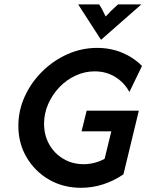

<svg xmlns="http://www.w3.org/2000/svg" viewBox="-20 -860 682 892"><path d="M356.2 12.5Q273.6 12.5 207.6 -25.7Q141.7 -63.9 103.5 -129.2Q65.3 -194.4 65.3 -275Q65.3 -346.5 94.8 -411.5Q124.3 -476.4 175.7 -527.4Q227.1 -578.5 293.1 -608Q359 -637.5 431.2 -637.5Q493.8 -637.5 547.2 -615.3Q600.7 -593.1 639.6 -553.5L581.2 -432.6Q557.6 -476.4 515.6 -502.4Q473.6 -528.5 419.4 -528.5Q373.6 -528.5 330.9 -508.7Q288.2 -488.9 255.6 -454.5Q222.9 -420.1 203.8 -376.4Q184.7 -332.6 184.7 -285.4Q184.7 -231.9 208.7 -189.2Q232.6 -146.5 274.7 -121.9Q316.7 -97.2 368.8 -97.2Q395.1 -97.2 419.8 -103.8Q444.4 -110.4 466 -122.2L497.2 -250H359L382.6 -345.8H625L553.5 -50Q509.7 -20.1 459.7 -3.8Q409.7 12.5 356.2 12.5ZM449.3 -675 343.1 -839.6H440.3Q449.3 -826.4 456.2 -813.2Q463.2 -800 470.8 -783.3Q486.1 -800 499.7 -813.2Q513.2 -826.4 528.5 -839.6H636.8Z"/></svg>

Font: Afacad SemiBold
Style: Italic
Weight: 600
Italic angle: -14°
Designer: Kristian Moeller
Foundry: Dicotype
Version: Version 1.000